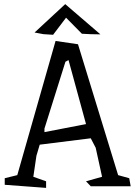

<svg xmlns="http://www.w3.org/2000/svg" viewBox="-20 -905 656 933"><path d="M3 0ZM615 0H421L398 -24L476 -46L445 -187L421 -233L173 -202L157 -148L142 -46L204 -24V8L3 -7V-39L64 -54L250 -706L359 -690L554 -54L608 -39ZM398 -302 313 -613 298 -605 196 -280V-263ZM298 -884 468 -738 418 -739 378 -741 301 -819 238 -736 191 -739 148 -747 297 -885H298Z"/></svg>

Font: Underdog
Style: Regular
Weight: 400
Designer: Sergey Steblina
Foundry: Sergey Steblina, Jovanny Lemonad
Version: Version 1.001; ttfautohint (v0.9)